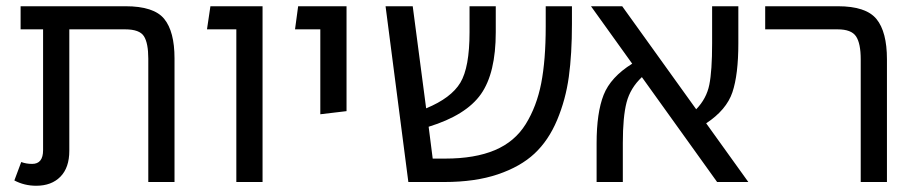

<svg xmlns="http://www.w3.org/2000/svg" viewBox="-20 -583 2943 615"><path d="M382 -563Q473 -563 506 -522.5Q539 -482 539 -396V0H455V-395Q455 -445 441 -467Q427 -489 381 -489H202V-100Q202 -46 173.5 -17Q145 12 96 12Q58 12 26 -5L48 -64Q64 -58 83 -58Q118 -58 118 -102V-489H46V-563Z M737 0V-489H643L654 -563H821V0Z M1006 -217V-489H925L935 -563H1090V-227Z M1728 -563H1812V-506Q1812 -410 1802 -337Q1792 -264 1764.5 -198.5Q1737 -133 1692 -91Q1647 -49 1574.5 -24.5Q1502 0 1403 0H1288L1215 -563H1302L1345 -236Q1425 -269 1454.5 -318Q1484 -367 1484 -480V-563H1568V-480Q1568 -349 1520.5 -281.5Q1473 -214 1353 -177L1366 -75H1406Q1501 -75 1565 -102Q1629 -129 1664 -185.5Q1699 -242 1713.5 -316Q1728 -390 1728 -498Z M2377 0H2277L2036 -336Q1999 -301 1987 -255Q1975 -209 1975 -125V0H1891V-124Q1891 -222 1913.5 -279Q1936 -336 2005 -379L1873 -563H1973L2210 -233Q2243 -267 2252 -311.5Q2261 -356 2261 -444V-563H2345V-444Q2345 -344 2326 -287.5Q2307 -231 2242 -188Z M2737 0V-393Q2737 -444 2722 -466.5Q2707 -489 2663 -489H2431V-563H2664Q2754 -563 2787.5 -522Q2821 -481 2821 -393V0Z"/></svg>

Font: FiraGO Book
Style: Regular
Weight: 350
Designer: bBox Type
Foundry: bBox Type GmbH
Version: Version 1.001;PS 001.001;hotconv 1.0.88;makeotf.lib2.5.64775